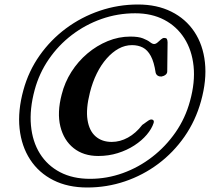

<svg xmlns="http://www.w3.org/2000/svg" viewBox="-20 -788 933 853"><path d="M367.5 45Q454.5 45 535 17.8Q615.5 -9.5 683 -60Q750.5 -110.5 799.8 -181.2Q849 -252 873 -338.5Q899 -432 890.5 -510.5Q882 -589 843.5 -646.8Q805 -704.5 741.2 -736.2Q677.5 -768 593 -768Q505 -768 423.2 -740.2Q341.5 -712.5 273.2 -661.8Q205 -611 156 -541.5Q107 -472 84 -388Q58.5 -295.5 67 -216.8Q75.5 -138 114 -79Q152.5 -20 217 12.5Q281.5 45 367.5 45ZM380 6.5Q303.5 6.5 247 -23Q190.5 -52.5 157.2 -105.8Q124 -159 117.5 -231.2Q111 -303.5 134 -388.5Q154 -462.5 196.8 -524.8Q239.5 -587 299.5 -632.8Q359.5 -678.5 431.2 -703.8Q503 -729 580.5 -729Q654 -729 709.5 -700Q765 -671 798.8 -618.2Q832.5 -565.5 840 -494.2Q847.5 -423 824 -338.5Q803.5 -263 759.8 -200Q716 -137 656.2 -90.8Q596.5 -44.5 525.8 -19Q455 6.5 380 6.5ZM662.5 -241.5Q654 -215.5 632 -189.5Q610 -163.5 577 -142Q544 -120.5 503.2 -107.8Q462.5 -95 416.5 -95Q351 -95 307.2 -129.8Q263.5 -164.5 248.2 -226Q233 -287.5 254 -368Q267.5 -422 297.2 -468.8Q327 -515.5 368.5 -550.5Q410 -585.5 458.8 -605.5Q507.5 -625.5 559 -625.5Q595 -625.5 615.2 -617.5Q635.5 -609.5 646.2 -601Q657 -592.5 664.5 -592.5Q672 -592.5 679.8 -599.2Q687.5 -606 695.2 -612.8Q703 -619.5 709 -619.5Q718.5 -619.5 721.2 -615.2Q724 -611 724.5 -600.5L723 -472Q723.5 -462.5 716 -456.2Q708.5 -450 697.5 -448Q688 -447.5 681 -451.8Q674 -456 671.5 -465Q664.5 -512.5 650 -539.2Q635.5 -566 614.5 -576.8Q593.5 -587.5 566.5 -587.5Q535.5 -587.5 507.2 -572Q479 -556.5 454 -528.2Q429 -500 410 -461.5Q391 -423 379.5 -377Q361 -304 368.8 -255.2Q376.5 -206.5 404.8 -182Q433 -157.5 476.5 -157.5Q513.5 -157.5 548.5 -176.8Q583.5 -196 612 -233Q624.5 -241.5 632 -247.2Q639.5 -253 645 -255.5Q650.5 -258 655.5 -257Q666.5 -254 662.5 -241.5Z"/></svg>

Font: Fraunces Medium
Style: Italic
Weight: 500
Italic angle: -16°
Version: Version 1.000;[b76b70a41]